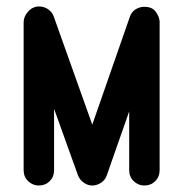

<svg xmlns="http://www.w3.org/2000/svg" viewBox="-20 -573 569 593"><path d="M53 -504Q53 -522 67 -537.5Q81 -553 101 -553Q116 -553 128.5 -544.5Q141 -536 146 -522L265 -188L381 -521Q386 -536 398.5 -544Q411 -552 426 -552Q449 -552 460 -538Q471 -524 473 -508V-501V-47Q473 -27 459.5 -13.5Q446 0 426 0Q407 0 393 -13.5Q379 -27 379 -47V-229L310 -32Q305 -17 292 -8.5Q279 0 265 0Q251 0 238.5 -9Q226 -18 221 -31L147 -237V-47Q147 -27 133.5 -13.5Q120 0 100 0Q81 0 67 -13.5Q53 -27 53 -47Z"/></svg>

Font: VDS
Style: Regular
Weight: 400
Designer: artmaker
Foundry: artmaker
Version: Version 1.000 2009 initial release